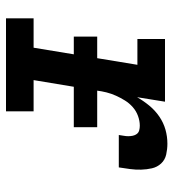

<svg xmlns="http://www.w3.org/2000/svg" viewBox="11 -589 578 640"><g transform="rotate(90 300.0 -269.0)"><path d="M41 0V-92H139L196 -438H110V-530H319L304 -437Q316 -458 332 -477.5Q348 -497 368.5 -511Q389 -525 412 -531.5Q435 -538 459 -538Q477 -538 495 -534Q513 -530 525 -517Q537 -504 541 -486.5Q545 -469 545.5 -450.5Q546 -432 543.5 -413.5Q541 -395 538 -376H430Q431 -384 432.5 -392Q434 -400 434 -407.5Q434 -415 432.5 -422.5Q431 -430 426.5 -436Q422 -442 414.5 -444Q407 -446 399 -446Q383 -446 366.5 -440Q350 -434 337 -422.5Q324 -411 315 -396.5Q306 -382 299 -366.5Q292 -351 288 -335Q284 -319 282 -303L247 -92H351V0ZM102 -226V-304H404V-226Z"/></g></svg>

Font: Iosevka Curly Slab SmBdExObl
Style: Regular
Weight: 600
Width: 7
Italic angle: -9°
Monospace: yes
Designer: Belleve Invis
Foundry: Belleve Invis
Version: Version 11.1.0; ttfautohint (v1.8.3)